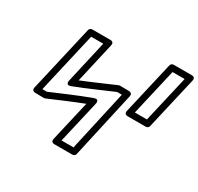

<svg xmlns="http://www.w3.org/2000/svg" viewBox="-190 -1141 1444 1397"><g transform="rotate(30 532.5 -442.5)"><path d="M918 -468H816.4L906.9 -860H1008.5ZM937.9 -418C948.7 -418 959.6 -425.8 962.3 -437.4L1064.3 -879.4C1070.9 -908 1046.1 -910 1040 -910H887C876.3 -910 865.3 -902.2 862.7 -890.6L760.6 -448.6C754 -420 778.9 -418 785 -418ZM148.9 -279 265.6 -786.4H367.3L286.3 -431C286.3 -431 274.3 -384.8 319.6 -402.1C427.1 -443.4 527.7 -489.1 630.6 -532.9L669.9 -532.4L556.9 -25H456.3L538.4 -380.3C538.4 -380.3 550.7 -426 505.4 -409.4C393.2 -368.1 289.4 -322.3 185.8 -278.4ZM93.3 -260.1C86.8 -232.2 110.7 -229.6 117.2 -229.5L190.4 -228.3C193.6 -228.3 197.5 -229 200.8 -230.4L202.4 -231.2C294.1 -270 383.3 -309.2 479.2 -346.1L400.6 -5.6C393.9 23 418.8 25 424.9 25H576.9C587.9 25 598.7 17 601.3 5.4L725.4 -551.4C731.5 -579.1 708 -581.8 701.4 -581.9L626.1 -583C623 -583.1 619.1 -582.4 616 -581L614.1 -580.3C523.2 -541.6 436.7 -502.5 345.5 -466L423 -805.8C429.5 -834.4 404.8 -836.4 398.6 -836.4H245.7C234.9 -836.4 224 -828.5 221.3 -817Z"/></g></svg>

Font: Stormning Aesir
Style: Bold
Weight: 400
Designer: Robert Jablonski, Mew Too
Foundry: Cannot Into Space Fonts
Version: Version 0.90